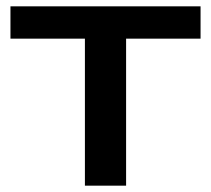

<svg xmlns="http://www.w3.org/2000/svg" viewBox="-20 -586 666 606"><path d="M248 -521H378V0H248ZM13 -566H613V-464H13Z"/></svg>

Font: Bounded
Style: Regular
Weight: 400
Designer: Vlad Churkin
Version: Version 1.0